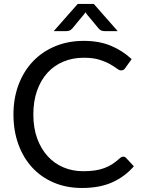

<svg xmlns="http://www.w3.org/2000/svg" viewBox="-20 -928 708 956"><path d="M594 -148Q602 -148 608 -141.5L646.5 -100Q602.5 -49 539.8 -20.5Q477 8 388 8Q311 8 248 -18.8Q185 -45.5 140.5 -93.8Q96 -142 71.5 -209.5Q47 -277 47 -358Q47 -439 72.5 -506.5Q98 -574 144.2 -622.5Q190.5 -671 255 -697.8Q319.5 -724.5 397.5 -724.5Q474 -724.5 532.5 -700Q591 -675.5 635.5 -633.5L603.5 -589Q600.5 -584 595.8 -580.8Q591 -577.5 583 -577.5Q574 -577.5 561 -587.2Q548 -597 527 -609Q506 -621 474.5 -630.8Q443 -640.5 397 -640.5Q341.5 -640.5 295.5 -621.2Q249.5 -602 216.2 -565.5Q183 -529 164.5 -476.5Q146 -424 146 -358Q146 -291 165.2 -238.5Q184.5 -186 217.8 -149.8Q251 -113.5 296.2 -94.5Q341.5 -75.5 394 -75.5Q426 -75.5 451.8 -79.2Q477.5 -83 499.2 -91Q521 -99 539.8 -111.2Q558.5 -123.5 577 -140.5Q585.5 -148 594 -148ZM566 -773H501Q495 -773 486.8 -775.2Q478.5 -777.5 470 -787.5L411.5 -858L405.5 -867L399.5 -858L341 -787.5Q332.5 -777.5 324.2 -775.2Q316 -773 310 -773H247.5L367 -908.5H447Z"/></svg>

Font: Lato-Regular
Style: Regular
Weight: 400
Designer: Lukasz Dziedzic with Adam Twardoch and Botio Nikoltchev
Foundry: tyPoland Lukasz Dziedzic
Version: Version 2.015; 2015-08-06; http://www.latofonts.com/